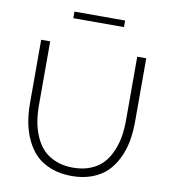

<svg xmlns="http://www.w3.org/2000/svg" viewBox="-96 -978 947 1065"><g transform="rotate(10 378.0 -445.5)"><path d="M236.8 -858.9V-896H522V-858.9ZM378.9 4.9Q313.5 4.9 261.5 -15.4Q209.5 -35.6 176.5 -69.1Q143.6 -102.5 121.8 -149.4Q100.1 -196.3 91.1 -246.3Q82 -296.4 82 -353V-710H132.8V-353Q132.8 -303.2 139.9 -260Q147 -216.8 164.8 -175.8Q182.6 -134.8 210 -106Q237.3 -77.1 280.3 -59.6Q323.2 -42 377.9 -42Q433.6 -42 477.1 -59.8Q520.5 -77.6 547.4 -107.2Q574.2 -136.7 591.8 -178Q609.4 -219.2 616.2 -262Q623 -304.7 623 -353V-710H673.8V-353Q673.8 -293.9 664.3 -242.7Q654.8 -191.4 632.6 -145.3Q610.4 -99.1 576.9 -66.2Q543.5 -33.2 492.9 -14.2Q442.4 4.9 378.9 4.9Z"/></g></svg>

Font: Rawline Light
Style: Regular
Weight: 300
Designer: Matt McInerney, Pablo Impallari, Rodrigo Fuenzalida
Foundry: Matt McInerney, Pablo Impallari, Rodrigo Fuenzalida
Version: Version 4.020;PS 004.020;hotconv 1.0.88;makeotf.lib2.5.64775